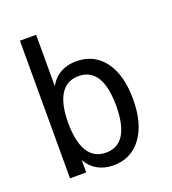

<svg xmlns="http://www.w3.org/2000/svg" viewBox="-121 -723 741 827"><g transform="rotate(-20 250.0 -309.5)"><path d="M357.4 -226.6Q357.4 -312.5 330.1 -356.9Q302.7 -401.4 248 -401.4Q193.4 -401.4 165.5 -356.9Q137.7 -312.5 137.7 -226.6Q137.7 -140.6 165.5 -95.7Q193.4 -50.8 248 -50.8Q302.7 -50.8 330.1 -95.2Q357.4 -139.6 357.4 -226.6ZM137.7 -395.5Q155.3 -428.7 187 -446.8Q218.8 -464.8 259.8 -464.8Q341.8 -464.8 388.7 -401.9Q435.5 -338.9 435.5 -227.5Q435.5 -116.2 388.2 -52.2Q340.8 11.7 259.8 11.7Q218.8 11.7 187.5 -5.9Q156.2 -23.4 137.7 -56.6V0H63.5V-630.9H137.7Z"/></g></svg>

Font: BabelStone Marchen
Style: Regular
Weight: 400
Designer: Andrew West
Foundry: Andrew West
Version: Version 9.003 2021-11-11